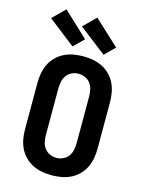

<svg xmlns="http://www.w3.org/2000/svg" viewBox="-144 -1078 888 1171"><g transform="rotate(15 300.0 -492.5)"><path d="M300 8Q269 8 238.5 2.5Q208 -3 180.5 -16.5Q153 -30 131 -52Q109 -74 95.5 -101.5Q82 -129 76.5 -159.5Q71 -190 71 -221V-514Q71 -545 76.5 -575.5Q82 -606 95.5 -633.5Q109 -661 131 -683Q153 -705 180.5 -718.5Q208 -732 238.5 -737.5Q269 -743 300 -743Q331 -743 361.5 -737.5Q392 -732 419.5 -718.5Q447 -705 469 -683Q491 -661 504.5 -633.5Q518 -606 523.5 -575.5Q529 -545 529 -514V-221Q529 -190 523.5 -159.5Q518 -129 504.5 -101.5Q491 -74 469 -52Q447 -30 419.5 -16.5Q392 -3 361.5 2.5Q331 8 300 8ZM300 -102Q322 -102 342.5 -111.5Q363 -121 375.5 -138.5Q388 -156 392.5 -177.5Q397 -199 397 -221V-514Q397 -536 392.5 -557.5Q388 -579 375.5 -596.5Q363 -614 342.5 -623.5Q322 -633 300 -633Q278 -633 257.5 -623.5Q237 -614 224.5 -596.5Q212 -579 207.5 -557.5Q203 -536 203 -514V-221Q203 -199 207.5 -177.5Q212 -156 224.5 -138.5Q237 -121 257.5 -111.5Q278 -102 300 -102ZM416 -784 244 -917 321 -993 479 -846ZM220 -784 49 -917 126 -993 283 -846Z"/></g></svg>

Font: Iosevka Extrabold Extended
Style: Regular
Weight: 800
Width: 7
Monospace: yes
Designer: Belleve Invis
Foundry: Belleve Invis
Version: Version 32.5.0; ttfautohint (v1.8.4)